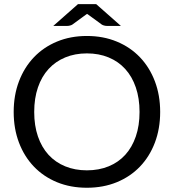

<svg xmlns="http://www.w3.org/2000/svg" viewBox="-20 -898 838 926"><path d="M752.5 -358Q752.5 -277.5 727 -210.2Q701.5 -143 655 -94.5Q608.5 -46 543.2 -19.2Q478 7.5 399 7.5Q320 7.5 255 -19.2Q190 -46 143.5 -94.5Q97 -143 71.5 -210.2Q46 -277.5 46 -358Q46 -438.5 71.5 -505.8Q97 -573 143.5 -621.8Q190 -670.5 255 -697.5Q320 -724.5 399 -724.5Q478 -724.5 543.2 -697.5Q608.5 -670.5 655 -621.8Q701.5 -573 727 -505.8Q752.5 -438.5 752.5 -358ZM653 -358Q653 -424 635 -476.5Q617 -529 584 -565.2Q551 -601.5 504 -621Q457 -640.5 399 -640.5Q341.5 -640.5 294.5 -621Q247.5 -601.5 214.2 -565.2Q181 -529 163 -476.5Q145 -424 145 -358Q145 -292 163 -239.8Q181 -187.5 214.2 -151.2Q247.5 -115 294.5 -95.8Q341.5 -76.5 399 -76.5Q457 -76.5 504 -95.8Q551 -115 584 -151.2Q617 -187.5 635 -239.8Q653 -292 653 -358ZM563 -773H495.5Q489.5 -773 482.5 -774.8Q475.5 -776.5 471 -779.5L406 -827Q402 -829 400 -831Q396 -828 394 -827L329 -779.5Q324.5 -776.5 317.5 -774.8Q310.5 -773 304.5 -773H237L356 -878H444Z"/></svg>

Font: LatoHex
Style: Regular
Weight: 400
Designer: Lukasz Dziedzic
Foundry: tyPoland Lukasz Dziedzic
Version: Version 1.104; Western+Polish opensource